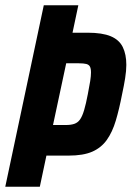

<svg xmlns="http://www.w3.org/2000/svg" viewBox="-24 -708 499 728"><path d="M-4 0 142 -688H273L251 -584H308Q364 -584 396 -570.5Q428 -557 441.5 -529.5Q455 -502 455 -462Q455 -440 450.5 -411.5Q446 -383 439 -351Q428 -294 415 -250.5Q402 -207 381 -177.5Q360 -148 326 -133Q292 -118 236 -118H152L127 0ZM177 -234H226Q245 -234 258 -238.5Q271 -243 279.5 -255Q288 -267 295 -290.5Q302 -314 309 -351Q315 -381 318 -400.5Q321 -420 321 -433Q321 -448 317 -455.5Q313 -463 303 -465.5Q293 -468 275 -468H227Z"/></svg>

Font: Saira Condensed
Style: Bold Italic
Weight: 700
Width: 3
Italic angle: -12°
Designer: Hector Gatti with collaboration of the Omnibus-Type team
Foundry: Omnibus-Type
Version: Version 1.101